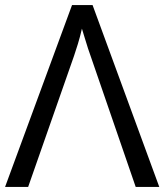

<svg xmlns="http://www.w3.org/2000/svg" viewBox="-20 -737 649 757"><path d="M0 0 264 -717H345L608 0H515L337 -517Q334 -525 327 -546Q320 -567 313.5 -589.5Q307 -612 303 -624Q296 -593 287 -563.5Q278 -534 272 -517L91 0Z"/></svg>

Font: Go Noto Current
Style: Regular
Weight: 400
Designer: Monotype Design Team
Foundry: Monotype Imaging Inc.
Version: Version 2.007; ttfautohint (v1.8) -l 8 -r 50 -G 200 -x 14 -D